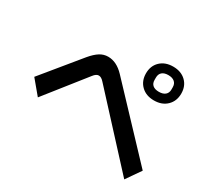

<svg xmlns="http://www.w3.org/2000/svg" viewBox="-157 -1027 1314 1235"><g transform="rotate(30 500.0 -409.0)"><path d="M671 -677Q671 -733 707 -767.5Q743 -802 802 -802Q861 -802 897 -767.5Q933 -733 933 -677Q933 -621 897 -586Q861 -551 802 -551Q743 -551 707 -586Q671 -621 671 -677ZM865 -668V-685Q865 -711 848.5 -725Q832 -739 802 -739Q772 -739 756 -725Q740 -711 740 -685V-668Q740 -642 756 -628.5Q772 -615 802 -615Q832 -615 848.5 -629Q865 -643 865 -668ZM455 -490Q435 -513 416 -513Q397 -513 378 -488L146 -195L60 -298L287 -575Q318 -612 346.5 -630Q375 -648 408 -648Q471 -648 527 -589L966 -124L891 -16Z"/></g></svg>

Font: IBM Plex Sans JP SemiBold
Style: Regular
Weight: 600
Designer: Mike Abbink; Paul van der Laan; Pieter van Rosmalen; Wujin Sim; Yejin Wi; Jinhee Kim; Boomi Park; Yona Kim; Kichan Ma
Foundry: Sandoll Inc.
Version: Version 1.001